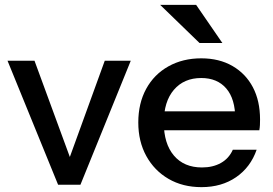

<svg xmlns="http://www.w3.org/2000/svg" viewBox="-20 -760 1123 790"><path d="M219 0 11 -510H122L292 -47H243L411 -510H518L311 0Z M809 10Q732 10 673.5 -24Q615 -58 582 -118Q549 -178 549 -256Q549 -335 581.5 -394.5Q614 -454 673 -487Q732 -520 808 -520Q882 -520 936.5 -488.5Q991 -457 1020.5 -401Q1050 -345 1050 -268Q1050 -256 1049.5 -245.5Q1049 -235 1047 -224H619V-302H974L948 -271Q948 -353 911 -396Q874 -439 808 -439Q737 -439 695.5 -390.5Q654 -342 654 -256Q654 -169 695.5 -120Q737 -71 811 -71Q856 -71 889 -89.5Q922 -108 938 -144H1036Q1011 -72 951.5 -31Q892 10 809 10ZM801 -583 639 -740H787L895 -583Z"/></svg>

Font: Instrument Sans Medium
Style: Regular
Weight: 500
Designer: Rodrigo Fuenzalida
Foundry: fragTYPE
Version: Version 1.000;gftools[0.9.28]